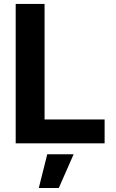

<svg xmlns="http://www.w3.org/2000/svg" viewBox="-20 -727 586 974"><path d="M59.6 -707H206.1V-121.1H510.7V0H59.6ZM219.7 55.7H353.5L278.3 226.6H176.8Z"/></svg>

Font: Pretendard GOV
Style: Bold
Weight: 700
Designer: Base glyphs from Inter by Rasmus Andersson; Hangeul glyphs from Noto Sans CJK(Source Han Sans) by Jang Soo-young and Kan
Foundry: Kil Hyung-jin
Version: Version 1.309